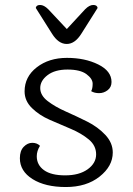

<svg xmlns="http://www.w3.org/2000/svg" viewBox="-20 -745 536 773"><path d="M308 -610Q282 -568 248.5 -568Q215 -568 189 -610L124 -713Q126 -725 141.5 -725Q157 -725 174 -708L249 -628L323 -708Q340 -725 355.5 -725Q371 -725 373 -713ZM434 -131Q434 -76 381 -34Q328 8 245 8Q162 8 111 -24Q60 -56 60 -108Q60 -138 75.5 -154Q91 -170 110 -170Q129 -170 141 -158Q128 -137 128 -116Q128 -81 157 -60Q186 -39 242.5 -39Q299 -39 333 -63.5Q367 -88 367 -123.5Q367 -159 337.5 -183.5Q308 -208 265.5 -226Q223 -244 180.5 -262.5Q138 -281 108.5 -310Q79 -339 79 -377Q79 -436 128 -474Q177 -512 249.5 -512Q322 -512 375.5 -485.5Q429 -459 429 -415Q429 -394 413.5 -382Q398 -370 379 -370Q360 -370 347 -378Q353 -388 353 -408Q353 -428 328 -446.5Q303 -465 252 -465Q201 -465 171.5 -442.5Q142 -420 142 -390.5Q142 -361 172 -338Q202 -315 245 -296Q288 -277 331 -255.5Q374 -234 404 -202Q434 -170 434 -131Z"/></svg>

Font: Laila Light
Style: Regular
Weight: 300
Designer: Hitesh Malaviya
Foundry: Indian Type Foundry
Version: Version 1.302;PS 1.0;hotconv 1.0.78;makeotf.lib2.5.61930; tt